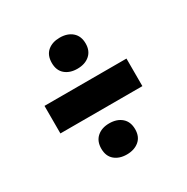

<svg xmlns="http://www.w3.org/2000/svg" viewBox="-122 -669 693 712"><g transform="rotate(-30 224.5 -313.0)"><path d="M49 -254V-372H400V-254ZM224 -430Q192 -430 172 -447Q152 -464 152 -496Q152 -529 172 -546Q192 -563 224 -563Q257 -563 277 -545.5Q297 -528 297 -496Q297 -465 277 -447.5Q257 -430 224 -430ZM224 -63Q192 -63 172 -80Q152 -97 152 -129Q152 -161 172 -178.5Q192 -196 224 -196Q257 -196 277 -178.5Q297 -161 297 -129Q297 -97 276.5 -80Q256 -63 224 -63Z"/></g></svg>

Font: Bricolage Grotesque 24pt SemiCondensed
Style: Bold
Weight: 700
Width: 4
Designer: Mathieu Triay
Foundry: Atelier Triay
Version: Version 1.001;gftools[0.9.33.dev8+g029e19f]